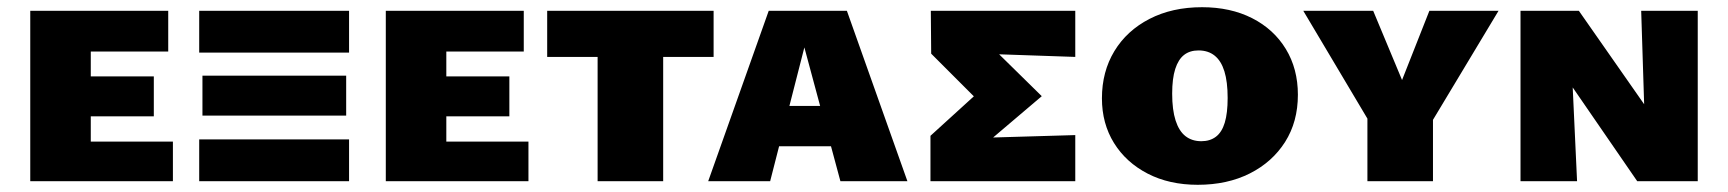

<svg xmlns="http://www.w3.org/2000/svg" viewBox="-20 -503 4797 533"><path d="M64 0V-473H232V0ZM130 0V-110H460V0ZM130 -180V-291H407V-180ZM130 -360V-473H447V-360Z M533 -357V-473H949V-357ZM533 0V-116H949V0ZM542 -182V-293H941V-182Z M1051 0V-473H1219V0ZM1117 0V-110H1447V0ZM1117 -180V-291H1394V-180ZM1117 -360V-473H1434V-360Z M1639 0V-473H1821V0ZM1499 -345V-473H1961V-345Z M1946 0 2114 -473H2331L2499 0H2313L2195 -438H2230L2118 0ZM2057 -97 2098 -209H2334L2383 -97Z M2563 0V-126L2741 -288L2738 -181L2565 -354L2564 -473H2965V-345L2732 -353L2704 -401L2872 -236L2693 -84L2692 -120L2965 -128V0Z M3305 10Q3226 10 3166 -21Q3106 -52 3072.5 -106Q3039 -160 3039 -230Q3039 -304 3073.5 -361Q3108 -418 3171 -450.5Q3234 -483 3317 -483Q3396 -483 3456 -452.5Q3516 -422 3549.5 -367Q3583 -312 3583 -240Q3583 -165 3547.5 -109Q3512 -53 3449.5 -21.5Q3387 10 3305 10ZM3315 -111Q3339 -111 3355.5 -123.5Q3372 -136 3380 -162.5Q3388 -189 3388 -231Q3388 -276 3379 -305Q3370 -334 3352 -348.5Q3334 -363 3307 -363Q3283 -363 3267 -350.5Q3251 -338 3242.5 -311.5Q3234 -285 3234 -243Q3234 -198 3243.5 -168.5Q3253 -139 3271 -125Q3289 -111 3315 -111Z M3780 -167 3598 -473H3792L3885 -250H3860L3948 -473H4140L3956 -167ZM3776 0V-219H3958V0Z M4201 0V-473H4336L4358 0ZM4589 0H4525L4269 -372V-473H4363L4581 -161ZM4693 -473V0H4551L4536 -473Z"/></svg>

Font: Ysabeau SC Black
Style: Regular
Weight: 900
Designer: Christian Thalmann (Catharsis Fonts)
Version: Version 2.001;gftools[0.9.30]; featfreeze: smcp